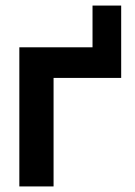

<svg xmlns="http://www.w3.org/2000/svg" viewBox="-20 -670 484 690"><path d="M312.5 -650H415.5V-390H172.5V0H49.5V-500H312.5Z"/></svg>

Font: Overused Grotesk SemiBold
Style: Regular
Weight: 610
Version: Version 0.004